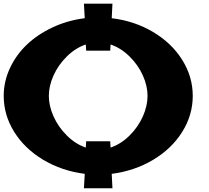

<svg xmlns="http://www.w3.org/2000/svg" viewBox="-72 -935 1135 1045"><path d="M-51.8 -413.1Q-51.8 -491.2 -18.1 -563.7Q15.6 -636.2 74 -691.9Q132.3 -747.6 214.1 -785.9Q295.9 -824.2 389.2 -835.9L384.8 -915H540L536.1 -835.9Q660.6 -820.8 761.5 -760.7Q862.3 -700.7 919.7 -609.1Q977.1 -517.6 977.1 -413.1Q977.1 -308.6 919.7 -217Q862.3 -125.5 761.5 -65.2Q660.6 -4.9 536.1 11.2L540 89.8H384.8L389.2 11.2Q264.2 -4.9 163.3 -65.2Q62.5 -125.5 5.4 -217Q-51.8 -308.6 -51.8 -413.1ZM395 -131.8 397 -166H527.8L529.8 -131.8Q586.4 -150.9 633.3 -197.5Q680.2 -244.1 705.6 -301.5Q731 -358.9 731 -413.1Q731 -467.3 705.6 -524.2Q680.2 -581.1 633.3 -627.4Q586.4 -673.8 529.8 -692.9L527.8 -659.2H397L395 -692.9Q338.4 -673.8 291.5 -627.4Q244.6 -581.1 219.2 -523.9Q193.8 -466.8 193.8 -413.1Q193.8 -359.4 219.2 -302Q244.6 -244.6 291.5 -197.8Q338.4 -150.9 395 -131.8Z"/></svg>

Font: Hussar Preview
Style: Bold
Weight: 700
Foundry: Cannot Into Space Fonts, PlusOne Fonts
Version: Version 2.29RC2 "Millennial"